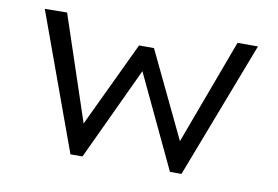

<svg xmlns="http://www.w3.org/2000/svg" viewBox="-62 -622 1047 722"><g transform="rotate(10 462.0 -261.5)"><path d="M245 0 55 -522 140 -523 284 -92 260 -94 428 -448H485L655 -93L631 -91L791 -522H869L669 0H625L433 -406L483 -410L291 0Z"/></g></svg>

Font: Lexend Mega Light
Style: Regular
Weight: 300
Version: Version 1.007